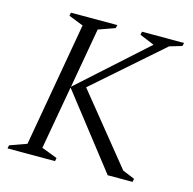

<svg xmlns="http://www.w3.org/2000/svg" viewBox="-99 -759 863 859"><g transform="rotate(15 333.0 -330.0)"><path d="M9 0 12 -15 90 -43 191 -618 123 -645 126 -660H341L337 -645L261 -618L212 -340L520 -617L452 -645L455 -660H650L646 -645L589 -628L278 -355L535 -38L591 -15L588 0H473L211 -336L159 -43L232 -15L229 0Z"/></g></svg>

Font: Spectral SC Light
Style: Italic
Weight: 300
Italic angle: -10°
Designer: Jean-Baptiste Levee
Foundry: Production Type
Version: Version 2.001